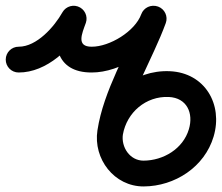

<svg xmlns="http://www.w3.org/2000/svg" viewBox="-65 -606 774 670"><path d="M-0.2 -353C98.3 -352.6 186 -438.2 231.3 -518.9C243.4 -540.5 235.7 -568 214 -580.1C192.4 -592.3 164.9 -584.5 152.8 -562.9C124.6 -512.7 63.2 -442.8 0.2 -443C-24.7 -443.1 -44.9 -423 -45 -398.2C-45.1 -373.3 -25 -353.1 -0.2 -353ZM207.4 -583.1C184.1 -591.6 158.3 -579.6 149.8 -556.3C114.4 -459.2 126.7 -352.6 255.1 -353C255.1 -353 255.1 -353 255 -353C254.9 -353 254.9 -353 254.9 -353C355.1 -352.7 477.7 -429.9 512.5 -525.5C521 -548.8 508.9 -574.6 485.6 -583.1C462.2 -591.6 436.4 -579.6 427.9 -556.3C406.1 -496.4 317.5 -442.8 255.1 -443C255.1 -443 255.1 -443 255 -443C254.9 -443 254.9 -443 254.9 -443C200.4 -442.8 220.8 -488.2 234.3 -525.5C242.8 -548.8 230.8 -574.6 207.4 -583.1ZM428.9 -556.3C380.2 -422.3 296.5 -292.4 275 -151C259.8 -51.7 333.5 45.1 436.6 44.6C545.1 44 648.8 -23.1 680.4 -129.4C713.9 -241.8 649.9 -352 527.8 -357.5C403.4 -363.1 296.7 -273.7 275.1 -152C270.8 -127.5 287.1 -104.2 311.6 -99.9C336.1 -95.5 359.4 -111.9 363.8 -136.3C377.4 -213.7 444.2 -271.1 523.8 -267.6C587 -264.7 611 -211.7 594.1 -155C573.8 -86.7 505.1 -45.8 436.1 -45.4C388.3 -45.2 357.1 -92.5 363.9 -137.4C384.3 -270.8 467.2 -398.4 513.5 -525.5C522 -548.8 509.9 -574.6 486.6 -583.1C463.2 -591.6 437.4 -579.6 428.9 -556.3Z"/></svg>

Font: FRB American Cursive Guidelines Arrows Black
Style: Bold Italic
Weight: 900
Italic angle: -25°
Version: Version 2.0;Modular Font Editor K font №1